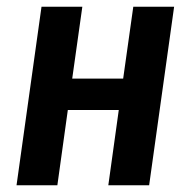

<svg xmlns="http://www.w3.org/2000/svg" viewBox="-20 -549 565 569"><path d="M332 -223H181L150 0H29L103 -529H224L194 -316H345L375 -529H496L422 0H301Z"/></svg>

Font: Fira Sans Condensed Medium
Style: Italic
Weight: 500
Width: 3
Italic angle: -8°
Designer: bBox Type GmbH & Carrois Corporate GbR & Edenspiekermann AG
Foundry: bBox Type GmbH & Carrois Corporate GbR & Edenspiekermann AG
Version: Version 4.301